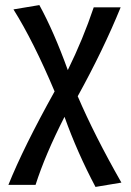

<svg xmlns="http://www.w3.org/2000/svg" viewBox="-20 -447 515 756"><path d="M356 289Q284 153 234 13Q158 162 120 281H13Q73 132 195 -87Q112 -284 33 -410L135 -427Q192 -323 247 -171Q307 -293 349 -418H455Q387 -251 286 -68Q352 86 458 272Z"/></svg>

Font: Ysabeau Infant Semibold
Style: Regular
Weight: 600
Designer: Christian Thalmann (Catharsis Fonts)
Version: Version 0.003